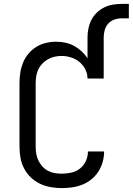

<svg xmlns="http://www.w3.org/2000/svg" viewBox="-20 -957 681 985"><path d="M297 8Q269 8 240 3Q211 -2 185 -14.5Q159 -27 138 -47Q117 -67 103.5 -93Q90 -119 85 -147.5Q80 -176 80 -205V-530Q80 -557 84 -583.5Q88 -610 98 -635Q108 -660 125.5 -681Q143 -702 165.5 -716Q188 -730 214.5 -736.5Q241 -743 268 -743Q292 -743 315.5 -738Q339 -733 360 -721.5Q381 -710 398.5 -694Q416 -678 429 -658V-764Q429 -787 433.5 -810Q438 -833 448.5 -854Q459 -875 476 -891.5Q493 -908 514 -918.5Q535 -929 558 -933Q581 -937 605 -937H641V-863H605Q585 -863 566.5 -856.5Q548 -850 535 -835.5Q522 -821 517 -802Q512 -783 512 -764V-554H429Q429 -579 417.5 -601.5Q406 -624 387 -639.5Q368 -655 344 -662.5Q320 -670 296 -670Q278 -670 260 -666Q242 -662 226 -653Q210 -644 197 -630.5Q184 -617 176.5 -601Q169 -585 166 -566.5Q163 -548 163 -530V-205Q163 -186 166 -168Q169 -150 177 -133.5Q185 -117 197.5 -103Q210 -89 226.5 -80.5Q243 -72 261 -69Q279 -66 297 -66Q322 -66 346.5 -71.5Q371 -77 390.5 -92.5Q410 -108 420.5 -131Q431 -154 431 -179V-180H514V-178Q514 -152 506.5 -125.5Q499 -99 484.5 -76.5Q470 -54 449 -37Q428 -20 403 -10Q378 0 351 4Q324 8 297 8Z"/></svg>

Font: Iosevka Fixed Extended
Style: Regular
Weight: 400
Width: 7
Monospace: yes
Designer: Belleve Invis
Foundry: Belleve Invis
Version: Version 24.1.1; ttfautohint (v1.8.4)